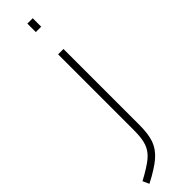

<svg xmlns="http://www.w3.org/2000/svg" viewBox="-375 -683 883 883"><g transform="rotate(-45 66.5 -241.0)"><path d="M79 -700H114V-645H79ZM-59 187Q2 154 29.5 131Q57 108 68 77.5Q79 47 79 -6V-500H114V-5Q114 53 101 89.5Q88 126 54.5 155Q21 184 -45 218Z"/></g></svg>

Font: Cairo ExtraLight
Style: Regular
Weight: 275
Designer: Mohamed Gaber, Accademia di Belle Arti di Urbino and others
Foundry: Kief Type Foundry, Accademia di Belle Arti di Urbino and others
Version: Version 3.011